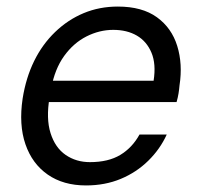

<svg xmlns="http://www.w3.org/2000/svg" viewBox="-20 -553 607 585"><path d="M242 12Q173 12 125.5 -21Q78 -54 57.5 -113.5Q37 -173 49 -253Q59 -316 84 -367Q109 -418 148 -455.5Q187 -493 235 -513Q283 -533 339 -533Q413 -533 458 -500.5Q503 -468 520 -413Q537 -358 527 -293Q526 -281 524 -268.5Q522 -256 518 -242H110L121 -307H448Q456 -358 441.5 -392.5Q427 -427 397 -444.5Q367 -462 325 -462Q283 -462 243.5 -442Q204 -422 175.5 -382.5Q147 -343 136 -284L131 -256Q120 -192 134 -147.5Q148 -103 180 -81Q212 -59 254 -59Q310 -59 346.5 -81Q383 -103 405 -143H488Q468 -99 432 -63.5Q396 -28 348 -8Q300 12 242 12Z"/></svg>

Font: DM Sans 10pt
Style: Italic
Weight: 400
Italic angle: -10°
Version: Version 4.004;gftools[0.9.30]